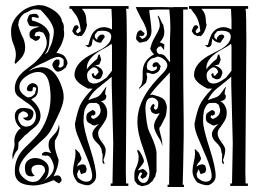

<svg xmlns="http://www.w3.org/2000/svg" viewBox="-20 -739 1023 763"><path d="M79 -75Q79 -91 90.5 -101Q102 -111 120 -111Q140 -111 157 -98.5Q174 -86 174 -68Q174 -30 143 -15V-14Q168 -30 179 -41Q194 -58 194 -75Q194 -86 185.5 -103.5Q177 -121 167 -121Q166 -121 164 -120L146 -122Q146 -134 163 -136L184 -131Q173 -145 173 -162Q173 -178 179 -186Q191 -201 198 -208Q211 -221 214 -244Q216 -238 216 -233Q217 -225 211 -204L198 -179V-160Q198 -142 213 -104Q213 -78 193 -38Q201 -42 208 -42Q222 -42 225 -24Q226 -20 215 -10Q201 -17 198 -20Q198 -21 193 -23Q144 -2 115 -2Q39 -2 39 -56V-62Q39 -112 78 -151Q82 -155 100.5 -173Q119 -191 129.5 -203.5Q140 -216 148 -230Q181 -288 181 -354Q181 -373 178 -394Q170 -453 132 -453Q114 -453 95 -442.5Q76 -432 66 -419Q57 -407 57 -393Q57 -370 89 -352Q105 -352 112 -360Q118 -365 119 -366.5Q120 -368 120 -371Q120 -374 122 -379Q129 -393 113 -393Q110 -392 110 -388Q110 -382 109.5 -380Q109 -378 105.5 -376.5Q102 -375 94 -377Q84 -378 88 -392Q92 -404 108 -409Q131 -406 131 -386Q131 -373 127.5 -365Q124 -357 120 -354Q116 -351 104 -344Q141 -313 141 -279Q141 -251 116 -232Q100 -220 85 -205L81 -203L54 -174Q53 -169 53 -158Q53 -150 50 -143Q36 -129 31 -104L29 -120Q29 -126 33.5 -141.5Q38 -157 38 -165Q38 -168 37.5 -172.5Q37 -177 37 -179Q37 -196 45.5 -210.5Q54 -225 63 -229Q39 -248 39 -279Q39 -292 47.5 -301Q56 -310 70 -310Q113 -310 113 -289Q113 -278 107 -269Q101 -260 90 -260Q80 -260 71 -271Q92 -271 92 -282Q89 -294 71 -297Q61 -292 55 -286Q52 -274 52 -268Q52 -260 65 -242L79 -236H82H85Q101 -236 112 -248Q123 -260 123 -278Q123 -310 82 -334Q72 -341 51 -357Q39 -368 39 -385V-393Q42 -430 78 -459Q84 -463 94.5 -471.5Q105 -480 110.5 -484Q116 -488 123.5 -495.5Q131 -503 137.5 -510.5Q144 -518 150 -527Q166 -550 166 -569Q166 -588 152 -609L136 -614L122 -610L117 -597L125 -594L130 -597L139 -594L140 -590L132 -580L121 -576L100 -589Q97 -595 97 -603Q97 -623 128 -630L136 -634H113Q103 -634 96 -638L88 -656Q90 -672 98 -681L112 -684H125L133 -676L134 -673L132 -667L116 -671Q107 -673 106 -667.5Q105 -662 110 -656Q119 -656 135 -648Q167 -633 176 -606Q178 -603 177 -591.5Q176 -580 176 -577Q176 -547 159 -524H160L170 -532Q170 -533 177.5 -549Q185 -565 186.5 -570.5Q188 -576 191 -589Q194 -602 194 -614Q194 -647 141 -700Q127 -702 118 -702Q108 -702 96 -695Q84 -688 77 -686Q54 -668 53 -643L52 -642Q56 -622 68 -596Q80 -574 80 -550Q80 -544 79 -538.5Q78 -533 76.5 -529Q75 -525 72 -519.5Q69 -514 67 -511.5Q65 -509 60.5 -504Q56 -499 54.5 -497.5Q53 -496 47.5 -491Q42 -486 41 -485L38 -491Q43 -508 43 -523Q43 -540 34 -562Q24 -583 24 -616Q24 -650 50.5 -678.5Q77 -707 111 -715L132 -719L154 -717Q199 -702 218 -675Q226 -664 226 -654Q234 -646 234 -627L233 -622Q235 -618 235 -604Q235 -588 223 -560Q222 -559 204 -528Q211 -529 223 -524L234 -518Q248 -501 248 -489V-486L242 -472Q240 -468 236 -467Q228 -458 211 -454Q203 -454 195.5 -464.5Q188 -475 188 -484Q193 -498 204 -503Q205 -502 210 -502.5Q215 -503 216 -500Q216 -499 216.5 -495.5Q217 -492 217 -489Q217 -481 211 -475Q212 -475 214.5 -472.5Q217 -470 218.5 -470Q220 -470 224 -472Q231 -476 232 -478Q233 -480 233 -491V-502Q224 -513 212 -513Q196 -513 158 -492Q112 -473 95 -457H96L114 -466L131 -470Q141 -472 147 -472Q152 -472 162 -470Q204 -459 226 -392Q233 -372 233 -353Q233 -324 208 -274Q186 -227 176 -212Q166 -197 139 -174L102 -139Q56 -96 56 -64Q56 -48 74 -32Q92 -16 110 -16Q129 -16 138 -27Q148 -38 159 -57V-61Q159 -84 135 -84Q105 -84 105 -64Q105 -52 118 -40Q110 -38 107 -38Q90 -38 84.5 -47Q79 -56 79 -75Z M386 -179V-180H390V-179ZM372 -452Q371 -460 365.5 -466Q360 -472 352 -471H349Q326 -457 326 -441Q326 -407 354 -407Q372 -407 398 -427L401 -428Q405 -433 413 -442.5Q421 -452 425 -458V-557L423 -565Q412 -556 393 -546Q325 -511 325 -469V-464Q343 -487 366 -505L371 -521L376 -523L382 -502L375 -483L358 -479Q389 -469 389 -448Q388 -446 386 -440Q384 -434 382.5 -431.5Q381 -429 377 -426.5Q373 -424 368 -424H363L349 -431L344 -443L349 -448L354 -447L353 -441L359 -437ZM357 -480H354V-479H357ZM322 -17Q346 -17 346 -39Q347 -46 342 -66Q333 -97 325 -114L294 -187Q278 -223 278 -245Q278 -250 279 -253Q288 -297 298 -320Q310 -347 348 -387H329L313 -396Q276 -418 276 -441Q276 -490 349 -526L384 -544Q422 -567 422 -594Q422 -617 384 -617L368 -615L357 -601V-590L364 -582H367V-589L377 -600Q396 -606 396 -591Q384 -576 383 -571L377 -569Q357 -572 349 -586Q348 -583 347 -574Q346 -565 344.5 -560.5Q343 -556 338 -553L330 -551L319 -560H331Q341 -598 349 -608Q366 -631 394 -631Q407 -631 425 -622V-658L423 -703L419 -704H307L306 -703Q323 -686 323 -657Q323 -649 326 -640Q319 -607 302 -595L296 -597L291 -595L276 -602L267 -615Q273 -635 279 -638Q291 -642 293 -628Q294 -626 293.5 -626Q293 -626 291 -628L282 -615L286 -607H288Q289 -606 291 -608L301 -615Q297 -663 275 -688Q267 -698 264 -704H256V-715H491V-704H481Q484 -684 484 -576L480 -56Q481 -33 481 -10H490V0H420V-10H427L429 -117Q430 -140 430 -170Q430 -189 427 -285Q424 -381 424 -402V-434Q419 -429 364 -385Q343 -367 331 -341Q338 -344 347 -347Q356 -350 361 -351.5Q366 -353 372 -357Q378 -361 382 -367Q383 -369 389.5 -377.5Q396 -386 401 -393L403 -392Q398 -379 398 -370V-365L403 -358L402 -355Q403 -347 395.5 -342Q388 -337 380 -337Q391 -332 398.5 -319.5Q406 -307 406 -292Q406 -283 404.5 -275.5Q403 -268 398.5 -260.5Q394 -253 391.5 -249Q389 -245 383 -236.5Q377 -228 375 -226Q370 -218 370 -208Q370 -193 385 -174Q400 -154 400 -144Q400 -126 391 -103L396 -88H394Q387 -88 387 -100Q387 -106 387.5 -114Q388 -122 388 -126L385 -133Q385 -154 365 -172Q347 -188 347 -206Q347 -223 373 -246L355 -240L347 -242Q344 -245 339 -247.5Q334 -250 331 -252Q328 -254 325.5 -258.5Q323 -263 323 -270Q323 -286 329 -290Q336 -296 348 -302Q359 -298 359 -292V-285L350 -279L346 -282L342 -276L343 -271L351 -266Q380 -277 380 -302Q380 -305 374 -323L363 -330H344H341Q331 -330 323.5 -317Q316 -304 315 -296Q312 -281 312 -258Q312 -228 339 -146Q362 -74 362 -40Q362 -16 336 -4Q335 -3 327 -3Q313 -3 289 -14Q270 -36 270 -58Q270 -73 275 -94.5Q280 -116 280 -127Q280 -137 279 -142L280 -147L296 -131L304 -110Q304 -102 290 -88L286 -77Q297 -86 311 -86L320 -82Q324 -69 324.5 -67Q325 -65 320 -53L302 -47L295 -66L292 -62L286 -47L289 -34Q306 -17 322 -17Z M576 -554 579 -547Q579 -564 597 -594.5Q615 -625 615 -637Q615 -652 607 -674L608 -677L610 -676Q613 -672 618.5 -659Q624 -646 629 -640Q629 -637 631 -628Q633 -619 633 -612Q633 -589 615 -571Q617 -571 633 -563L632 -540L620 -555Q607 -555 602 -541L604 -531L612 -524H616Q628 -524 636 -516L654 -493L656 -495Q655 -512 655 -546Q655 -580 656 -597Q656 -613 657 -626Q657 -665 653 -701H603Q587 -701 572 -698L573 -696Q574 -687 578 -658.5Q582 -630 582 -616Q582 -592 562 -575L535 -569L522 -581Q521 -585 521 -591Q524 -618 540 -619L555 -607L551 -598L542 -595L536 -598L534 -595L545 -584Q564 -591 564 -606Q564 -629 541 -666Q520 -706 520 -711H593Q643 -711 668 -710V-711H726V-701H708V-497Q708 -413 710 -251V-195Q708 -65 706 -5H711V4H646V-5H652Q655 -176 655 -450H654Q647 -442 618 -411.5Q589 -381 576 -361L585 -363Q590 -362 599.5 -359Q609 -356 613.5 -354.5Q618 -353 624 -349.5Q630 -346 634 -340.5Q638 -335 640 -327L643 -317Q643 -301 641 -290Q639 -279 637 -274Q635 -269 630 -260Q625 -251 622 -244Q618 -235 616 -235Q614 -235 613 -225Q614 -219 617.5 -206.5Q621 -194 623 -184Q625 -174 625 -164L624 -158Q624 -171 613 -188Q592 -221 592 -238Q592 -252 603 -269.5Q614 -287 615 -289L600 -286Q590 -287 582 -294L577 -308Q582 -322 589 -326L595 -322L591 -309L597 -303Q609 -303 609 -328Q609 -337 601 -344Q593 -351 584 -351Q558 -351 558 -308Q558 -298 560 -278L564 -248L565 -246Q566 -228 580 -201Q602 -153 602 -129V-55L600 -53L597 -37L589 -26V-23Q586 -20 581 -15.5Q576 -11 574.5 -9.5Q573 -8 568.5 -5.5Q564 -3 558.5 -2Q553 -1 544 1L526 -6L515 -21L514 -34V-42V-47Q514 -59 521 -73Q531 -94 531 -115Q531 -126 526 -136V-144Q532 -144 542 -125.5Q552 -107 552 -98Q552 -91 529 -65L530 -62L548 -68L559 -61Q561 -57 565 -53L566 -48L560 -36L546 -28Q538 -33 538 -37L545 -49L540 -55L534 -50L528 -35Q529 -26 535.5 -19Q542 -12 551 -12Q562 -12 568 -24.5Q574 -37 574 -53Q574 -77 550 -146Q526 -210 526 -256Q526 -330 586 -403Q606 -427 627 -448Q645 -466 645 -480Q645 -492 631.5 -503Q618 -514 605 -514Q600 -511 593.5 -509.5Q587 -508 585 -507Q577 -506 566 -489L563 -473L566 -463L583 -456Q604 -459 604 -471L601 -476Q595 -472 591 -471L586 -477Q586 -492 604 -492Q611 -488 619 -475L616 -469V-464L608 -453Q595 -445 588 -445Q582 -445 575 -448Q569 -450 563 -450L562 -446L565 -433L563 -421L560 -410Q544 -394 533 -386L532 -389Q537 -394 540 -398.5Q543 -403 544.5 -410.5Q546 -418 546.5 -422Q547 -426 547 -438Q547 -450 547 -454Q548 -500 592 -523Q576 -539 576 -554Z M861 -179V-180H865V-179ZM847 -452Q846 -460 840.5 -466Q835 -472 827 -471H824Q801 -457 801 -441Q801 -407 829 -407Q847 -407 873 -427L876 -428Q880 -433 888 -442.5Q896 -452 900 -458V-557L898 -565Q887 -556 868 -546Q800 -511 800 -469V-464Q818 -487 841 -505L846 -521L851 -523L857 -502L850 -483L833 -479Q864 -469 864 -448Q863 -446 861 -440Q859 -434 857.5 -431.5Q856 -429 852 -426.5Q848 -424 843 -424H838L824 -431L819 -443L824 -448L829 -447L828 -441L834 -437ZM832 -480H829V-479H832ZM797 -17Q821 -17 821 -39Q822 -46 817 -66Q808 -97 800 -114L769 -187Q753 -223 753 -245Q753 -250 754 -253Q763 -297 773 -320Q785 -347 823 -387H804L788 -396Q751 -418 751 -441Q751 -490 824 -526L859 -544Q897 -567 897 -594Q897 -617 859 -617L843 -615L832 -601V-590L839 -582H842V-589L852 -600Q871 -606 871 -591Q859 -576 858 -571L852 -569Q832 -572 824 -586Q823 -583 822 -574Q821 -565 819.5 -560.5Q818 -556 813 -553L805 -551L794 -560H806Q816 -598 824 -608Q841 -631 869 -631Q882 -631 900 -622V-658L898 -703L894 -704H782L781 -703Q798 -686 798 -657Q798 -649 801 -640Q794 -607 777 -595L771 -597L766 -595L751 -602L742 -615Q748 -635 754 -638Q766 -642 768 -628Q769 -626 768.5 -626Q768 -626 766 -628L757 -615L761 -607H763Q764 -606 766 -608L776 -615Q772 -663 750 -688Q742 -698 739 -704H731V-715H966V-704H956Q959 -684 959 -576L955 -56Q956 -33 956 -10H965V0H895V-10H902L904 -117Q905 -140 905 -170Q905 -189 902 -285Q899 -381 899 -402V-434Q894 -429 839 -385Q818 -367 806 -341Q813 -344 822 -347Q831 -350 836 -351.5Q841 -353 847 -357Q853 -361 857 -367Q858 -369 864.5 -377.5Q871 -386 876 -393L878 -392Q873 -379 873 -370V-365L878 -358L877 -355Q878 -347 870.5 -342Q863 -337 855 -337Q866 -332 873.5 -319.5Q881 -307 881 -292Q881 -283 879.5 -275.5Q878 -268 873.5 -260.5Q869 -253 866.5 -249Q864 -245 858 -236.5Q852 -228 850 -226Q845 -218 845 -208Q845 -193 860 -174Q875 -154 875 -144Q875 -126 866 -103L871 -88H869Q862 -88 862 -100Q862 -106 862.5 -114Q863 -122 863 -126L860 -133Q860 -154 840 -172Q822 -188 822 -206Q822 -223 848 -246L830 -240L822 -242Q819 -245 814 -247.5Q809 -250 806 -252Q803 -254 800.5 -258.5Q798 -263 798 -270Q798 -286 804 -290Q811 -296 823 -302Q834 -298 834 -292V-285L825 -279L821 -282L817 -276L818 -271L826 -266Q855 -277 855 -302Q855 -305 849 -323L838 -330H819H816Q806 -330 798.5 -317Q791 -304 790 -296Q787 -281 787 -258Q787 -228 814 -146Q837 -74 837 -40Q837 -16 811 -4Q810 -3 802 -3Q788 -3 764 -14Q745 -36 745 -58Q745 -73 750 -94.5Q755 -116 755 -127Q755 -137 754 -142L755 -147L771 -131L779 -110Q779 -102 765 -88L761 -77Q772 -86 786 -86L795 -82Q799 -69 799.5 -67Q800 -65 795 -53L777 -47L770 -66L767 -62L761 -47L764 -34Q781 -17 797 -17Z"/></svg>

Font: Bukvitsa
Style: Regular
Weight: 500
Foundry: Ponomar Technologies, Inc.
Version: Version 1.1